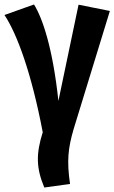

<svg xmlns="http://www.w3.org/2000/svg" viewBox="-33 -603 511 858"><path d="M119 -583 -13 -536C44 -450 108 -275 158 -12C127 86 129 149 165 235L280 219C265 117 271 59 296 -26L458 -554L318 -582L228 -152C203 -386 158 -520 119 -583Z"/></svg>

Font: Glow Sans TC Compressed
Style: Bold
Weight: 700
Width: 2
Designer: Ryoko NISHIZUKA (kana, bopomofo & ideographs); Paul D. Hunt (Latin, Greek & Cyrillic); Sandoll Communications, Soo-young
Version: Version 0.93